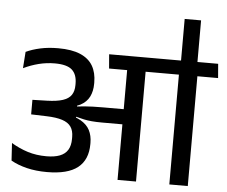

<svg xmlns="http://www.w3.org/2000/svg" viewBox="-57 -914 1158 979"><g transform="rotate(5 522.5 -424.0)"><path d="M939 0V-587.5H844.5V0ZM1045 -562 1039 -634.5H737L744.5 -562ZM849 -847.5V-622.5H933V-847.5ZM780 -562 774.5 -634.5H481L487 -562ZM579.5 0H674V-589H579.5ZM27 -140.5 32.5 -51Q68 -31 114 -19.8Q160 -8.5 217 -8.5Q323.5 -8.5 374.5 -49Q425.5 -89.5 425.5 -169.5V-176Q425.5 -213 411 -241Q396.5 -269 363.5 -287.5Q330.5 -306 275 -314.5L274 -347Q326 -349.5 357.8 -366.2Q389.5 -383 403.8 -411.5Q418 -440 418 -478V-484.5Q418 -534.5 397.5 -569.8Q377 -605 333.2 -623.8Q289.5 -642.5 220 -642.5Q170 -642.5 128.8 -633.5Q87.5 -624.5 55.5 -609.5L49.5 -525.5Q88 -544 128 -554Q168 -564 209.5 -564Q271.5 -564 297.5 -540.8Q323.5 -517.5 323.5 -470.5V-463Q323.5 -432 310.2 -412.2Q297 -392.5 267 -382.5Q237 -372.5 186 -371L111.5 -369V-294.5L191 -292Q240.5 -290.5 271.2 -280.5Q302 -270.5 316 -250.2Q330 -230 330 -198V-188Q330 -153.5 316.5 -131.5Q303 -109.5 275.8 -99Q248.5 -88.5 207.5 -88.5Q155.5 -88.5 111.8 -102.2Q68 -116 27 -140.5ZM269 -355V-306.5L339 -291L341.5 -302.5Q363 -296.5 381.8 -292.5Q400.5 -288.5 422.8 -286.5Q445 -284.5 476.5 -284.5H613.5V-362H474.5Q443 -362 421.5 -361.2Q400 -360.5 381.5 -359Q363 -357.5 341 -355L340 -363.5Z"/></g></svg>

Font: Anek Devanagari Medium Medium
Style: Regular
Weight: 500
Version: Version 1.003